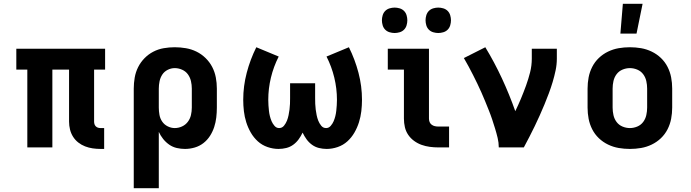

<svg xmlns="http://www.w3.org/2000/svg" viewBox="-20 -777 3640 1012"><path d="M510 8Q489 8 468.5 5Q448 2 428.5 -5.5Q409 -13 392.5 -26Q376 -39 365 -56.5Q354 -74 349 -94.5Q344 -115 344 -136V-410H256V0H124V-410H66V-520H534V-410H476V-136Q476 -129 478 -122.5Q480 -116 485 -111Q490 -106 496.5 -104Q503 -102 510 -102H529V8Z M685 215V-310Q685 -339 690 -368Q695 -397 708 -423Q721 -449 741.5 -470Q762 -491 788 -504.5Q814 -518 843 -523Q872 -528 901 -528Q930 -528 959.5 -523Q989 -518 1015.5 -505Q1042 -492 1063.5 -471Q1085 -450 1098.5 -424Q1112 -398 1117.5 -369Q1123 -340 1123 -310V-210Q1123 -184 1120 -158Q1117 -132 1109 -107.5Q1101 -83 1087 -61Q1073 -39 1052.5 -23Q1032 -7 1006.5 0.5Q981 8 955 8Q933 8 911.5 3Q890 -2 872 -14.5Q854 -27 840 -44.5Q826 -62 817 -82V215ZM901 -102Q921 -102 939.5 -110.5Q958 -119 970 -135Q982 -151 986.5 -170.5Q991 -190 991 -210V-310Q991 -330 986.5 -349.5Q982 -369 970.5 -385Q959 -401 940 -409.5Q921 -418 901 -418Q882 -418 864 -409Q846 -400 835.5 -384Q825 -368 821 -348.5Q817 -329 817 -310V-210Q817 -191 820.5 -171.5Q824 -152 835 -136Q846 -120 864 -111Q882 -102 901 -102Z M1448 8Q1419 8 1390 -2Q1361 -12 1339 -32Q1317 -52 1302 -78Q1287 -104 1278 -132.5Q1269 -161 1265.5 -191Q1262 -221 1262 -251Q1262 -323 1280.5 -393.5Q1299 -464 1331 -528L1449 -479Q1422 -426 1408 -368Q1394 -310 1394 -251Q1394 -236 1395 -222Q1396 -208 1397.5 -193.5Q1399 -179 1402.5 -165Q1406 -151 1411.5 -138Q1417 -125 1427 -113.5Q1437 -102 1451 -102Q1467 -102 1477 -114.5Q1487 -127 1492.5 -141Q1498 -155 1501 -170Q1504 -185 1506 -200Q1508 -215 1508.5 -230Q1509 -245 1509 -260V-338H1641V-260Q1641 -245 1641.5 -230Q1642 -215 1644 -200Q1646 -185 1649 -170Q1652 -155 1657.5 -141Q1663 -127 1673 -114.5Q1683 -102 1699 -102Q1713 -102 1723 -113.5Q1733 -125 1738.5 -138Q1744 -151 1747.5 -165Q1751 -179 1752.5 -193.5Q1754 -208 1755 -222Q1756 -236 1756 -251Q1756 -310 1742 -368Q1728 -426 1701 -479L1819 -528Q1851 -464 1869.5 -393.5Q1888 -323 1888 -251Q1888 -221 1884.5 -191Q1881 -161 1872 -132.5Q1863 -104 1848 -78Q1833 -52 1811 -32Q1789 -12 1760 -2Q1731 8 1702 8Q1681 8 1661 3Q1641 -2 1624.5 -14Q1608 -26 1596 -42.5Q1584 -59 1575 -78Q1566 -59 1554 -42.5Q1542 -26 1525.5 -14Q1509 -2 1489 3Q1469 8 1448 8Z M2290 0Q2268 0 2245.5 -3Q2223 -6 2202 -13.5Q2181 -21 2162.5 -34.5Q2144 -48 2131.5 -66.5Q2119 -85 2114 -107Q2109 -129 2109 -152V-410H2024V-520H2241V-152Q2241 -142 2244.5 -133.5Q2248 -125 2255.5 -119.5Q2263 -114 2272 -112Q2281 -110 2290 -110H2347V0ZM2290 -603Q2277 -603 2263.5 -607Q2250 -611 2240.5 -620.5Q2231 -630 2227 -643.5Q2223 -657 2223 -670Q2223 -683 2227 -696.5Q2231 -710 2240.5 -719.5Q2250 -729 2263.5 -733Q2277 -737 2290 -737Q2303 -737 2316.5 -733Q2330 -729 2339.5 -719.5Q2349 -710 2353 -696.5Q2357 -683 2357 -670Q2357 -657 2353 -643.5Q2349 -630 2339.5 -620.5Q2330 -611 2316.5 -607Q2303 -603 2290 -603ZM2060 -603Q2047 -603 2033.5 -607Q2020 -611 2010.5 -620.5Q2001 -630 1997 -643.5Q1993 -657 1993 -670Q1993 -683 1997 -696.5Q2001 -710 2010.5 -719.5Q2020 -729 2033.5 -733Q2047 -737 2060 -737Q2073 -737 2086.5 -733Q2100 -729 2109.5 -719.5Q2119 -710 2123 -696.5Q2127 -683 2127 -670Q2127 -657 2123 -643.5Q2119 -630 2109.5 -620.5Q2100 -611 2086.5 -607Q2073 -603 2060 -603Z M2609 0Q2609 -25 2603 -50Q2597 -75 2589.5 -99.5Q2582 -124 2574 -148Q2566 -172 2556.5 -195.5Q2547 -219 2537.5 -242.5Q2528 -266 2517.5 -289.5Q2507 -313 2496 -336Q2485 -359 2473.5 -381.5Q2462 -404 2450 -426.5Q2438 -449 2425 -471L2538 -528Q2586 -449 2625.5 -364Q2665 -279 2696 -191Q2712 -224 2726 -257.5Q2740 -291 2752.5 -325.5Q2765 -360 2774 -395.5Q2783 -431 2783 -468V-520H2915V-468Q2915 -437 2908.5 -406Q2902 -375 2893 -345Q2884 -315 2873 -285.5Q2862 -256 2850 -227Q2838 -198 2825 -169Q2812 -140 2798.5 -112Q2785 -84 2770.5 -56Q2756 -28 2741 0Z M3300 8Q3270 8 3241 3Q3212 -2 3185 -15Q3158 -28 3136.5 -48.5Q3115 -69 3101.5 -95.5Q3088 -122 3082.5 -151Q3077 -180 3077 -210V-310Q3077 -340 3082.5 -369Q3088 -398 3101.5 -424.5Q3115 -451 3136.5 -471.5Q3158 -492 3185 -505Q3212 -518 3241 -523Q3270 -528 3300 -528Q3330 -528 3359 -523Q3388 -518 3415 -505Q3442 -492 3463.5 -471.5Q3485 -451 3498.5 -424.5Q3512 -398 3517.5 -369Q3523 -340 3523 -310V-210Q3523 -180 3517.5 -151Q3512 -122 3498.5 -95.5Q3485 -69 3463.5 -48.5Q3442 -28 3415 -15Q3388 -2 3359 3Q3330 8 3300 8ZM3300 -102Q3320 -102 3339 -110Q3358 -118 3370 -134Q3382 -150 3386.5 -170Q3391 -190 3391 -210V-310Q3391 -330 3386.5 -350Q3382 -370 3370 -386Q3358 -402 3339 -410Q3320 -418 3300 -418Q3280 -418 3261 -410Q3242 -402 3230 -386Q3218 -370 3213.5 -350Q3209 -330 3209 -310V-210Q3209 -190 3213.5 -170Q3218 -150 3230 -134Q3242 -118 3261 -110Q3280 -102 3300 -102ZM3250 -600 3263 -757H3367L3335 -600Z"/></svg>

Font: Iosevka Etoile Extrabold
Style: Regular
Weight: 800
Designer: Belleve Invis
Foundry: Belleve Invis
Version: Version 22.1.2; ttfautohint (v1.8.4)